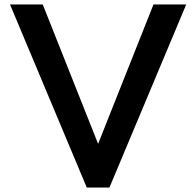

<svg xmlns="http://www.w3.org/2000/svg" viewBox="-20 -845 884 865"><path d="M371 0 25 -825H172.5L422 -197L671.5 -825H819L473 0Z"/></svg>

Font: Spartan Thin SemiBold
Style: Regular
Weight: 600
Version: Version 1.004